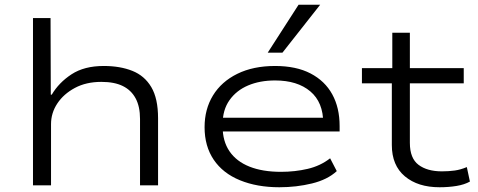

<svg xmlns="http://www.w3.org/2000/svg" viewBox="-20 -781 2016 809"><path d="M119 0V-705H193L194 -382H198Q228 -433 281.5 -468Q335 -503 417 -503Q486 -503 537.5 -482.5Q589 -462 617.5 -414Q646 -366 646 -283V0H570V-280Q570 -332 551.5 -366.5Q533 -401 497.5 -418.5Q462 -436 407 -436Q343 -436 295.5 -410.5Q248 -385 221.5 -345Q195 -305 195 -258V0Z M1157 8Q1063 8 991 -21.5Q919 -51 880.5 -108Q842 -165 842 -245Q842 -321 877.5 -379Q913 -437 980 -470Q1047 -503 1139 -503Q1228 -503 1288.5 -471.5Q1349 -440 1380 -383.5Q1411 -327 1411 -250V-227H895V-285H1368L1342 -262Q1342 -350 1287.5 -396Q1233 -442 1139 -442Q1075 -442 1025.5 -421Q976 -400 947 -359Q918 -318 918 -258V-248Q918 -186 947 -143.5Q976 -101 1031 -79Q1086 -57 1164 -57Q1223 -57 1276.5 -69.5Q1330 -82 1371 -114L1399 -60Q1360 -24 1294.5 -8Q1229 8 1157 8ZM1108 -559 1238 -761H1329L1170 -559Z M1832 8Q1741 8 1686 -38Q1631 -84 1631 -170V-430H1505V-494H1633V-643H1707V-494H1934V-430H1707V-179Q1707 -114 1743.5 -86.5Q1780 -59 1842 -59Q1871 -59 1896 -62.5Q1921 -66 1947 -77L1960 -16Q1937 -3 1903.5 2.5Q1870 8 1832 8Z"/></svg>

Font: Nunito Sans 7pt Expanded Light
Style: Regular
Weight: 300
Width: 7
Designer: Vernon Adams
Foundry: Vernon Adams
Version: Version 3.101;gftools[0.9.27]